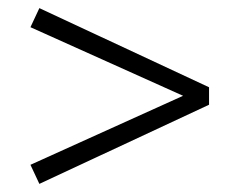

<svg xmlns="http://www.w3.org/2000/svg" viewBox="-20 -467 590 473"><path d="M77 -447 495 -252V-209L77 -14L55 -61L431 -231L55 -400Z"/></svg>

Font: EauTestInfant
Style: Italic
Weight: 400
Italic angle: -12°
Designer: Christian Thalmann (Catharsis Fonts)
Version: Version 0.001;PS 000.001;hotconv 1.0.88;makeotf.lib2.5.64775